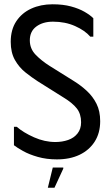

<svg xmlns="http://www.w3.org/2000/svg" viewBox="-20 -731 517 895"><path d="M447 -166Q447 -111 421.5 -71Q396 -31 351 -9.5Q306 12 245 12Q197 12 156.5 0.5Q116 -11 87.5 -27Q59 -43 45 -54V-140H58Q89 -113 138.5 -91Q188 -69 238 -69Q270 -69 297.5 -78.5Q325 -88 341.5 -109Q358 -130 358 -161Q358 -200 338 -225.5Q318 -251 277 -276L156 -352Q128 -370 98.5 -393.5Q69 -417 49.5 -451.5Q30 -486 30 -536Q30 -593 56 -632Q82 -671 126 -691Q170 -711 225 -711Q274 -711 311 -701Q348 -691 374 -676Q400 -661 415 -646V-560H401Q376 -589 330 -609.5Q284 -630 227 -630Q180 -630 149.5 -607.5Q119 -585 119 -543Q119 -504 146 -476Q173 -448 211 -424L323 -354Q357 -333 385 -307Q413 -281 430 -247Q447 -213 447 -166ZM234 144H203L226 50H275V55Z"/></svg>

Font: Phudu
Style: Regular
Weight: 400
Version: Version 1.005;gftools[0.9.23]